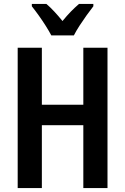

<svg xmlns="http://www.w3.org/2000/svg" viewBox="-20 -957 637 977"><path d="M527 0H404V-320H193V0H70V-714H193V-424H404V-714H527ZM455 -937V-925Q440 -906 421 -879.5Q402 -853 384.5 -826Q367 -799 356 -777H241Q230 -798 213 -825Q196 -852 177 -878.5Q158 -905 142 -925V-937H216Q235 -921 256 -898.5Q277 -876 298 -850Q321 -878 340.5 -898Q360 -918 382 -937Z"/></svg>

Font: Avrile Sans Condensed SemiBold
Style: Regular
Weight: 600
Width: 3
Designer: Monotype Design Team
Foundry: Monotype Imaging Inc.
Version: Version 2.001;September 10, 2019;FontCreator 11.5.0.2425 64-